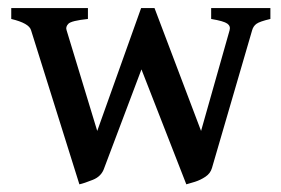

<svg xmlns="http://www.w3.org/2000/svg" viewBox="-20 -450 708 483"><path d="M660.2 -402.3Q633.3 -396 625.2 -390.1Q617.2 -384.3 614.3 -374L513.2 -27.3Q509.3 -13.7 496.8 -5.4Q484.4 2.9 470.5 7.3Q456.5 11.7 448.7 13.7L325.2 -302.7L337.9 -429.7Q337.9 -429.7 350.6 -429.7Q363.3 -429.7 368.7 -429.7L485.8 -120.6L557.6 -374Q560.5 -384.3 551.8 -390.6Q543 -397 511.2 -402.3V-429.7H660.2ZM242.2 -27.3Q235.4 -6.3 213.4 2.4Q191.4 11.2 179.7 13.7L58.1 -374Q53.2 -391.6 8.3 -402.3V-429.7H201.2V-402.3Q159.2 -397.9 151.9 -390.1Q144.5 -382.3 147.5 -374L224.6 -120.6L335 -429.7Q341.3 -429.7 352.8 -429.7Q364.3 -429.7 364.3 -429.7L370.1 -366.2Z"/></svg>

Font: Namdhinggo Medium
Style: Regular
Weight: 500
Designer: Victor Gaultney
Foundry: SIL International
Version: Version 3.001